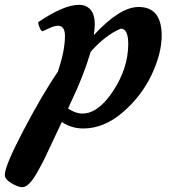

<svg xmlns="http://www.w3.org/2000/svg" viewBox="-100 -534 707 798"><path d="M402 -415Q338 -388 277 -319Q246 -215 196 -112Q185 -88 183 -83Q214 -62 242 -62Q309 -62 371 -157Q433 -252 433 -351Q433 -415 402 -415ZM157 -27Q147 -7 122.5 46Q98 99 86 123.5Q74 148 55 182Q20 244 -7 244Q-25 244 -52.5 227.5Q-80 211 -80 193Q-80 155 -1 5Q78 -145 141 -237Q170 -324 170 -384Q170 -427 141 -427Q126 -427 103 -416Q80 -405 77 -404Q71 -405 65 -418.5Q59 -432 59 -442Q165 -514 229 -514Q258 -514 276 -494Q294 -474 294 -432Q294 -422 290 -388Q398 -505 476 -505Q572 -505 572 -386Q572 -312 530 -223Q488 -134 410 -67Q332 0 246 0Q197 0 157 -27Z"/></svg>

Font: Clara
Style: Regular
Weight: 400
Designer: Proyecto DEMO
Foundry: Proyecto DEMO
Version: Version 1.002